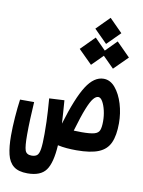

<svg xmlns="http://www.w3.org/2000/svg" viewBox="-98 -810 783 1051"><g transform="rotate(10 293.0 -284.5)"><path d="M371.1 3.4Q343.3 3.4 316.9 1.2Q290.5 -1 267.1 -6.3Q261.2 92.8 231.4 133.5Q201.7 174.3 128.9 174.3Q78.6 174.3 51.8 153.1Q24.9 131.8 14.9 89.8Q4.9 47.9 4.9 -14.2Q4.9 -60.5 9 -116.2Q13.2 -171.9 19.5 -216.3H97.7Q94.7 -170.4 92.8 -123Q90.8 -75.7 90.8 -34.7Q90.8 30.8 98.4 52.7Q106 74.7 134.3 74.7Q153.8 74.7 164.6 65.9Q175.3 57.1 179.7 29.5Q184.1 2 184.1 -55.2Q184.1 -92.3 183.1 -121.6Q182.1 -150.9 180.2 -181.2Q178.2 -211.4 175.3 -250.5L259.3 -254.9Q261.7 -218.8 264.2 -188Q266.6 -156.7 268.1 -126.5Q313 -275.9 355.5 -342Q397.9 -408.2 451.2 -408.2Q487.8 -408.2 515.9 -374.8Q543.9 -341.3 559.6 -289.6Q575.2 -237.8 575.2 -182.6Q575.2 -115.2 556.9 -74.2Q538.6 -33.2 494.1 -14.9Q449.7 3.4 371.1 3.4ZM338.4 -100.1Q359.4 -99.1 382.3 -99.1Q430.2 -99.1 452.6 -105.5Q475.1 -111.8 481.4 -128.9Q487.8 -146 487.8 -177.7Q487.8 -208.5 481 -237.8Q474.1 -267.1 463.1 -285.9Q452.1 -304.7 439 -304.7Q426.3 -304.7 412.4 -288.3Q398.4 -272 380.6 -227.8Q362.8 -183.6 338.4 -100.1ZM490.7 -471.2 429.7 -532.2 368.7 -471.2 293 -546.4 368.7 -622.6 429.7 -561 490.7 -622.6 566.4 -546.4ZM430.2 -598.1 357.9 -670.4 430.2 -743.2 502.4 -670.4Z"/></g></svg>

Font: CaskaydiaCove NFP
Style: Regular
Weight: 400
Designer: Aaron Bell
Foundry: Saja Typeworks
Version: Version 2111.001; VTT 6.35;Nerd Fonts 3.1.1